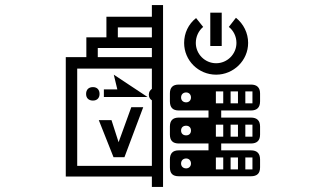

<svg xmlns="http://www.w3.org/2000/svg" viewBox="-20 -769 1240 756"><path d="M566 -396C566 -386 571 -378 578 -374V-116H284V-499H578V-419C571 -414 566 -407 566 -396ZM365 -580H578V-544H365ZM693 -385C693 -397 701 -405 713 -405C724 -405 732 -397 732 -385C732 -374 724 -366 713 -366C701 -366 693 -374 693 -385ZM693 -255C693 -267 701 -274 713 -274C724 -274 732 -267 732 -255C732 -243 724 -236 713 -236C701 -236 693 -243 693 -255ZM693 -125C693 -137 701 -145 713 -145C724 -145 732 -137 732 -125C732 -114 724 -106 713 -106C701 -106 693 -114 693 -125ZM859 -409V-362H830V-409ZM859 -278V-231H830V-278ZM859 -149V-102H830V-149ZM917 -149V-102H888V-149ZM974 -149V-102H946V-149ZM917 -409V-362H888V-409ZM917 -278V-231H888V-278ZM974 -409V-362H946V-409ZM974 -278V-231H946V-278ZM444 -661H578V-622H444ZM319 -399C319 -383 329 -373 346 -373C362 -373 372 -383 372 -399C372 -416 362 -426 346 -426C329 -426 319 -416 319 -399ZM622 -749H578V-703H399V-622H320V-544H239V-74H578V-33H622ZM427 -150H470L544 -347H497L447 -209L419 -296H369ZM442 -417H389V-387H561L428 -475ZM649 -370C649 -346 660 -334 684 -334H801V-306H684C660 -306 649 -294 649 -271V-239C649 -216 660 -204 684 -204H801V-177H684C660 -177 649 -165 649 -141V-110C649 -86 660 -75 684 -75H968C992 -75 1004 -86 1004 -110V-141C1004 -165 992 -177 968 -177H851V-204H968C992 -204 1004 -216 1004 -239V-271C1004 -294 992 -306 968 -306H851V-334H968C992 -334 1004 -346 1004 -370V-401C1004 -424 992 -436 968 -436H684C660 -436 649 -424 649 -401ZM808 -588H853V-719H808ZM752 -698C722 -674 705 -639 705 -600C705 -531 761 -475 831 -475C900 -475 957 -531 957 -600C957 -639 939 -675 909 -699L881 -663C899 -649 911 -626 911 -600C911 -556 875 -520 831 -520C787 -520 751 -556 751 -600C751 -625 762 -648 780 -663Z"/></svg>

Font: CryptoKit_GRILLE 1.4
Style: Regular
Weight: 400
Monospace: yes
Designer: Oceane Juvin
Foundry: http://www.head-geneve.ch
Version: Version 1.004